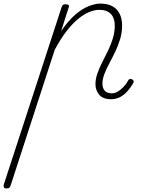

<svg xmlns="http://www.w3.org/2000/svg" viewBox="-146 -539 800 1074"><path d="M-110 515Q-122 515 -124.5 508.5Q-127 502 -125 494L199 -500Q202 -508 206 -511.5Q210 -515 221 -515Q231 -515 236.5 -511.5Q242 -508 239 -500L196 -365Q236 -424 275.5 -457.5Q315 -491 351.5 -505Q388 -519 415 -519Q455 -519 482 -504.5Q509 -490 523 -462.5Q537 -435 537 -396Q537 -357 526 -320.5Q515 -284 498.5 -249.5Q482 -215 465 -183.5Q448 -152 437.5 -124Q427 -96 427 -71Q427 -47 439.5 -32Q452 -17 480 -17Q498 -17 514.5 -27.5Q531 -38 546 -54Q561 -70 570 -87Q573 -94 578.5 -96.5Q584 -99 594 -95Q601 -90 602 -84.5Q603 -79 598 -72Q586 -51 568.5 -30.5Q551 -10 527.5 3Q504 16 475 16Q430 16 409 -9Q388 -34 388 -68Q388 -97 398.5 -127.5Q409 -158 425.5 -190Q442 -222 458.5 -256Q475 -290 485.5 -325.5Q496 -361 496 -396Q496 -438 474 -461Q452 -484 410 -484Q383 -484 352.5 -471.5Q322 -459 289.5 -432Q257 -405 224.5 -362.5Q192 -320 160 -260L-87 500Q-90 508 -94.5 511.5Q-99 515 -110 515Z"/></svg>

Font: Playwrite BE VLG Thin
Style: Regular
Weight: 250
Designer: Veronika Burian, José Scaglione
Foundry: TypeTogether
Version: Version 1.002